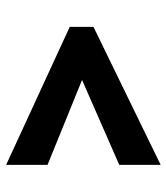

<svg xmlns="http://www.w3.org/2000/svg" viewBox="22 -682 555 640"><g transform="rotate(90 300.0 -362.5)"><path d="M530 -105V-243L247 -358L530 -482V-620L70 -396V-317Z"/></g></svg>

Font: Noto Sans Mono Extra
Style: Regular
Weight: 800
Designer: Monotype Design Team
Foundry: Monotype Imaging Inc.
Version: Version 1.900